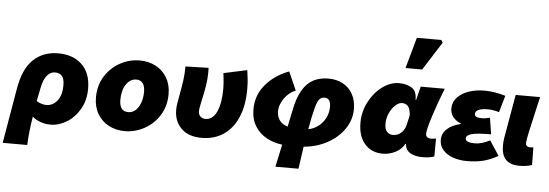

<svg xmlns="http://www.w3.org/2000/svg" viewBox="-97 -1150 4434 1550"><g transform="rotate(5 2120.0 -375.0)"><path d="M350 -566Q472 -566 543.5 -496.5Q615 -427 615 -302Q615 -209 574 -137.5Q533 -66 469 -26.5Q405 13 338 13Q294 13 255.5 -1Q217 -15 190 -39Q169 87 165 193H-34L43 -257Q70 -415 149.5 -490.5Q229 -566 350 -566ZM414 -312Q414 -366 394 -388Q374 -410 337 -410Q301 -410 273.5 -377.5Q246 -345 233 -280L210 -167Q252 -142 290 -142Q342 -142 378 -187Q414 -232 414 -312Z M684 -238Q684 -336 731 -410.5Q778 -485 853 -525.5Q928 -566 1011 -566Q1083 -566 1141 -535.5Q1199 -505 1232.5 -448Q1266 -391 1266 -315Q1266 -218 1219 -143Q1172 -68 1096.5 -27.5Q1021 13 939 13Q867 13 809 -17.5Q751 -48 717.5 -105Q684 -162 684 -238ZM1067 -317Q1067 -364 1048.5 -387Q1030 -410 997 -410Q947 -410 914.5 -361.5Q882 -313 882 -236Q882 -142 954 -142Q986 -142 1011.5 -164Q1037 -186 1052 -226Q1067 -266 1067 -317Z M1338 -194Q1338 -219 1343 -251.5Q1348 -284 1355 -318Q1368 -389 1375 -439Q1382 -489 1382 -550L1569 -555Q1570 -545 1570 -524Q1570 -468 1561.5 -413.5Q1553 -359 1538 -293Q1522 -222 1522 -199Q1522 -173 1538 -157.5Q1554 -142 1579 -142Q1639 -142 1670.5 -211Q1702 -280 1702 -395Q1702 -431 1698.5 -464Q1695 -497 1692 -523L1882 -564Q1888 -522 1891.5 -488.5Q1895 -455 1895 -409Q1895 -277 1854 -182Q1813 -87 1738 -37Q1663 13 1562 13Q1454 13 1396 -45Q1338 -103 1338 -194Z M2543 -553Q2607 -553 2658 -526Q2709 -499 2738 -447Q2767 -395 2767 -325Q2767 -239 2716.5 -164.5Q2666 -90 2579 -43Q2492 4 2389 12L2363 193H2176L2215 11Q2147 3 2089 -28Q2031 -59 1995 -116Q1959 -173 1959 -254Q1959 -367 2030.5 -452.5Q2102 -538 2220 -583L2286 -434Q2229 -410 2193.5 -358Q2158 -306 2158 -257Q2158 -211 2181 -180.5Q2204 -150 2246 -138L2278 -290Q2306 -423 2369.5 -488Q2433 -553 2543 -553ZM2573 -327Q2573 -397 2523 -397Q2497 -397 2481 -378.5Q2465 -360 2451 -307Q2432 -236 2414 -132Q2456 -139 2492.5 -166Q2529 -193 2551 -235Q2573 -277 2573 -327Z M2829 -221Q2829 -311 2870.5 -390.5Q2912 -470 2977.5 -518Q3043 -566 3112 -566Q3173 -566 3215 -540Q3257 -514 3256 -444H3261L3288 -553H3483Q3439 -442 3402 -328Q3365 -214 3365 -178Q3365 -142 3409 -142Q3421 -142 3430.5 -143.5Q3440 -145 3448 -147L3447 -1Q3408 13 3353 13Q3286 13 3248 -12.5Q3210 -38 3210 -89V-82H3206Q3179 -35 3130 -11Q3081 13 3030 13Q2938 13 2883.5 -49.5Q2829 -112 2829 -221ZM3200 -227 3220 -312Q3217 -367 3199 -387.5Q3181 -408 3150 -408Q3124 -408 3096 -382.5Q3068 -357 3049.5 -316Q3031 -275 3031 -232Q3031 -186 3050 -165.5Q3069 -145 3099 -145Q3134 -145 3161 -167Q3188 -189 3200 -227ZM3223 -943H3421L3434 -922L3288 -692H3153Z M3487 -140Q3487 -191 3526 -227.5Q3565 -264 3637 -281V-285Q3601 -298 3575.5 -327.5Q3550 -357 3550 -399Q3550 -452 3585.5 -489.5Q3621 -527 3679 -546.5Q3737 -566 3804 -566Q3884 -566 3975 -539L3936 -403Q3887 -418 3845 -418Q3794 -418 3768.5 -405.5Q3743 -393 3743 -372Q3743 -342 3803 -342Q3829 -342 3867 -352L3888 -219Q3776 -219 3731.5 -207Q3687 -195 3687 -168Q3687 -151 3707.5 -143Q3728 -135 3763 -135Q3818 -135 3885 -170L3963 -51Q3904 -17 3846 -2Q3788 13 3711 13Q3651 13 3600 -4.5Q3549 -22 3518 -56.5Q3487 -91 3487 -140Z M3991 -138Q3991 -171 3996 -199L4058 -553H4256L4248 -520Q4209 -353 4192 -273.5Q4175 -194 4175 -175Q4175 -158 4184.5 -150Q4194 -142 4208 -142Q4227 -142 4237 -144L4239 -1Q4194 14 4138 14Q4063 14 4027 -23.5Q3991 -61 3991 -138Z"/></g></svg>

Font: Nebula Sans Black
Style: Regular
Weight: 900
Italic angle: -9°
Designer: Paul D. Hunt for Adobe (as Source Sans)
Foundry: Nebula Entertainment & Broadcasting LLC
Version: Version 1.010